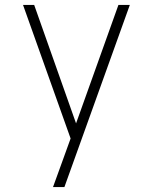

<svg xmlns="http://www.w3.org/2000/svg" viewBox="-20 -755 616 775"><path d="M194 0H240L504 -735H458L287 -257L118 -735H73L265 -196L231 -102Q222 -76 212.5 -51Q203 -26 194 0Z"/></svg>

Font: Iosevka Sparkle Extralight
Style: Regular
Weight: 200
Designer: Belleve Invis
Foundry: Belleve Invis
Version: Version 4.5.0; ttfautohint (v1.8.3)